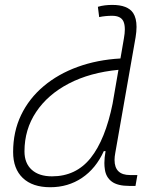

<svg xmlns="http://www.w3.org/2000/svg" viewBox="-20 -763 626 793"><path d="M187.5 10.3Q114.3 10.3 74.2 -27.8Q34.2 -65.9 34.2 -135.3Q34.2 -219.2 67.1 -287.8Q100.1 -356.4 160.2 -407Q220.2 -457.5 301 -486.8Q381.8 -516.1 477.5 -521.5L491.7 -604Q495.6 -625.5 495.6 -641.6Q495.6 -662.1 489.7 -674.8Q479 -697.8 442.9 -697.8Q429.7 -697.8 416.3 -696.5Q402.8 -695.3 389.6 -692.4L384.3 -734.9Q398.9 -739.3 413.8 -741Q428.7 -742.7 443.8 -742.7Q507.3 -742.7 529.8 -709.5Q543.9 -688 543.9 -651.9Q543.9 -632.3 540 -608.9L456.1 -131.3Q453.1 -115.7 453.1 -102.5Q453.1 -40 517.1 -40H547.4L539.6 4.9H514.6Q465.3 4.9 441.4 -13.2Q417.5 -31.2 413.1 -63.5Q411.1 -75.7 411.1 -89.8Q411.1 -112.3 416 -138.7H408.7Q376 -66.9 318.6 -28.3Q261.2 10.3 187.5 10.3ZM445.3 -335.9V-336.4L469.2 -474.6Q351.6 -463.4 264.4 -418Q177.2 -372.6 129.2 -300.5Q81.1 -228.5 81.1 -137.7Q81.1 -88.9 111.1 -61.8Q141.1 -34.7 194.8 -34.7Q293.9 -34.7 354.5 -110.6Q415 -186.5 445.3 -335.9Z"/></svg>

Font: CaskaydiaCove NF ExtraLight
Style: Italic
Weight: 200
Italic angle: -10°
Designer: Aaron Bell
Foundry: Saja Typeworks
Version: Version 2111.001; VTT 6.35;Nerd Fonts 3.2.1